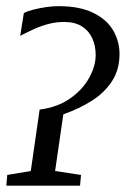

<svg xmlns="http://www.w3.org/2000/svg" viewBox="-32 -588 398 608"><path d="M-12 0 -9 -34 65.5 -46.5 93.5 -241Q151 -248.5 190.5 -276.5Q230 -304.5 250.5 -341.8Q271 -379 271 -414Q271 -443 260.2 -466.8Q249.5 -490.5 227.2 -504.5Q205 -518.5 171 -518.5Q145.5 -518.5 121.8 -512.2Q98 -506 76 -496Q54 -486 32 -474.5L43.5 -546.5Q54 -552.5 73.5 -557.5Q93 -562.5 114.2 -565.5Q135.5 -568.5 153 -568.5Q221 -568.5 264 -547Q307 -525.5 326.8 -491Q346.5 -456.5 346.5 -417Q346.5 -368 323.2 -331.8Q300 -295.5 260 -269.8Q220 -244 168.5 -226L142.5 -46.5L224.5 -34L221.5 0Z"/></svg>

Font: Merriweather 24pt Light
Style: Italic
Weight: 300
Italic angle: -7.8°
Version: Version 2.101